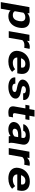

<svg xmlns="http://www.w3.org/2000/svg" viewBox="1981 -2680 901 4904"><g transform="rotate(90 2432.0 -227.5)"><path d="M316 -477 319 -528H162L33 203H202L246 -46C276 -14 320 10 392 10C432 10 469 4 502 -10C601 -51 665 -141 686 -259L688 -270C695 -310 696 -347 691 -380C678 -469 621 -538 488 -538C411 -538 358 -513 316 -477ZM368 -104C310 -104 280 -124 266 -156L304 -373C330 -404 366 -423 423 -423C517 -423 533 -349 519 -270L517 -259C503 -180 463 -104 368 -104Z M1176 -538C1106 -538 1056 -505 1021 -465L1029 -528H868L775 0H944L1005 -346C1033 -382 1075 -400 1141 -400C1160 -400 1184 -397 1201 -396L1228 -532C1216 -535 1192 -538 1176 -538Z M1815 -85 1746 -163C1707 -127 1653 -104 1583 -104C1561 -104 1541 -106 1524 -112C1476 -128 1446 -165 1448 -218H1852L1863 -278C1870 -317 1870 -353 1864 -385C1846 -476 1771 -538 1629 -538C1583 -538 1542 -531 1503 -518C1391 -479 1307 -390 1285 -265L1281 -246C1275 -211 1276 -178 1285 -147C1311 -55 1399 10 1551 10C1668 10 1756 -29 1815 -85ZM1705 -326 1703 -314H1467C1486 -373 1529 -424 1608 -424C1681 -424 1716 -387 1705 -326Z M2221 -90C2155 -90 2112 -115 2118 -168H1958C1954 -147 1956 -125 1964 -104C1991 -34 2075 10 2200 10C2281 10 2351 -8 2402 -37C2446 -62 2487 -99 2496 -152C2501 -178 2498 -201 2489 -219C2470 -257 2430 -282 2377 -297C2336 -309 2272 -317 2231 -329C2202 -337 2174 -349 2179 -380C2186 -418 2228 -438 2278 -438C2338 -438 2370 -414 2362 -368H2532C2536 -393 2534 -415 2525 -436C2497 -502 2415 -538 2296 -538C2217 -538 2150 -519 2102 -489C2061 -463 2023 -425 2014 -374C2010 -351 2012 -331 2020 -314C2048 -257 2126 -229 2212 -213C2238 -209 2258 -205 2274 -200C2305 -190 2335 -180 2329 -146C2322 -106 2275 -90 2221 -90Z M2853 10C2894 10 2926 4 2958 -3L2977 -110C2962 -107 2945 -106 2926 -106C2880 -106 2864 -122 2871 -161L2918 -425H3026L3044 -528H2936L2959 -658H2789L2767 -528H2674L2656 -425H2748L2699 -146C2681 -43 2731 10 2853 10Z M3632 -128 3672 -352C3677 -383 3676 -410 3667 -433C3642 -501 3568 -538 3450 -538C3367 -538 3297 -519 3245 -488C3201 -462 3160 -423 3151 -370H3320C3327 -412 3369 -434 3422 -434C3485 -434 3511 -404 3502 -353L3496 -323H3421C3261 -323 3120 -279 3097 -148C3093 -125 3095 -104 3103 -85C3125 -30 3187 10 3285 10C3359 10 3415 -14 3455 -47C3455 -28 3457 -13 3463 0H3635L3636 -8C3624 -41 3623 -79 3632 -128ZM3268 -159C3278 -218 3339 -240 3412 -240H3482L3466 -149C3441 -120 3395 -98 3341 -98C3294 -98 3261 -122 3268 -159Z M4162 -538C4092 -538 4042 -505 4007 -465L4015 -528H3854L3761 0H3930L3991 -346C4019 -382 4061 -400 4127 -400C4146 -400 4170 -397 4187 -396L4214 -532C4202 -535 4178 -538 4162 -538Z M4801 -85 4732 -163C4693 -127 4639 -104 4569 -104C4547 -104 4527 -106 4510 -112C4462 -128 4432 -165 4434 -218H4838L4849 -278C4856 -317 4856 -353 4850 -385C4832 -476 4757 -538 4615 -538C4569 -538 4528 -531 4489 -518C4377 -479 4293 -390 4271 -265L4267 -246C4261 -211 4262 -178 4271 -147C4297 -55 4385 10 4537 10C4654 10 4742 -29 4801 -85ZM4691 -326 4689 -314H4453C4472 -373 4515 -424 4594 -424C4667 -424 4702 -387 4691 -326Z"/></g></svg>

Font: Asimov
Style: XWidIt
Weight: 500
Designer: Google
Version: Version 2.000980; 2014